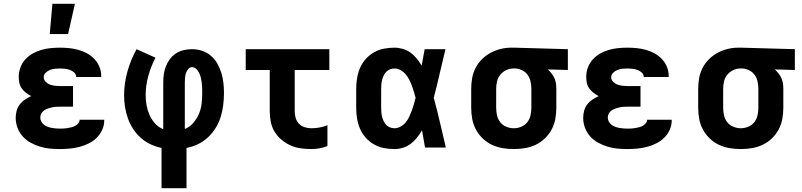

<svg xmlns="http://www.w3.org/2000/svg" viewBox="-20 -780 4240 1015"><path d="M297 8Q270 8 243.5 5.5Q217 3 191 -5Q165 -13 141.5 -26Q118 -39 100 -59Q82 -79 72.5 -104.5Q63 -130 63 -157Q63 -176 68 -194.5Q73 -213 84.5 -228Q96 -243 112 -253.5Q128 -264 145 -272Q131 -279 118 -289Q105 -299 95.5 -312Q86 -325 82.5 -341Q79 -357 79 -373Q79 -398 87.5 -422Q96 -446 113 -465Q130 -484 152 -496.5Q174 -509 198 -516Q222 -523 247 -525.5Q272 -528 297 -528Q322 -528 346.5 -525.5Q371 -523 394.5 -516.5Q418 -510 440 -498Q462 -486 479 -468Q496 -450 505.5 -427Q515 -404 515 -379V-373H383V-374Q383 -387 372.5 -396.5Q362 -406 349.5 -410.5Q337 -415 323.5 -416.5Q310 -418 297 -418Q283 -418 269.5 -416.5Q256 -415 243.5 -410Q231 -405 221 -395Q211 -385 211 -372Q211 -358 221.5 -347.5Q232 -337 245 -332.5Q258 -328 272 -326.5Q286 -325 300 -325H366V-216H300Q289 -216 277.5 -215.5Q266 -215 255 -212.5Q244 -210 233.5 -206.5Q223 -203 213.5 -196.5Q204 -190 198.5 -180Q193 -170 193 -159Q193 -148 198 -138Q203 -128 212 -121Q221 -114 231.5 -110Q242 -106 253 -104Q264 -102 275 -101Q286 -100 297 -100Q307 -100 317.5 -100.5Q328 -101 338.5 -103Q349 -105 359 -107.5Q369 -110 378 -115Q387 -120 394 -128.5Q401 -137 401 -147H531V-143Q531 -117 520 -93Q509 -69 490.5 -51Q472 -33 448.5 -21.5Q425 -10 400 -3.5Q375 3 349 5.5Q323 8 297 8ZM243 -600 257 -760H376L340 -600Z M834 215V2Q804 -4 775.5 -17.5Q747 -31 724 -51.5Q701 -72 684 -98Q667 -124 656.5 -153.5Q646 -183 641 -213.5Q636 -244 636 -275Q636 -339 653.5 -401.5Q671 -464 702 -520L802 -475Q778 -429 764 -378.5Q750 -328 750 -276Q750 -249 755 -222.5Q760 -196 770.5 -172Q781 -148 799.5 -127.5Q818 -107 843 -97V-343Q843 -365 846 -387Q849 -409 857 -429.5Q865 -450 878.5 -468Q892 -486 910.5 -498Q929 -510 951 -515Q973 -520 995 -520Q1022 -520 1048 -511.5Q1074 -503 1094.5 -485.5Q1115 -468 1128.5 -444.5Q1142 -421 1150 -395Q1158 -369 1161 -342.5Q1164 -316 1164 -289Q1164 -257 1160 -224.5Q1156 -192 1146.5 -161.5Q1137 -131 1120 -103.5Q1103 -76 1079.5 -54Q1056 -32 1027 -18Q998 -4 966 2V215ZM957 -98Q983 -108 1002 -130.5Q1021 -153 1032 -179Q1043 -205 1046 -233.5Q1049 -262 1049 -290Q1049 -303 1048.5 -316.5Q1048 -330 1046.5 -343Q1045 -356 1042 -368.5Q1039 -381 1033.5 -393Q1028 -405 1018 -415Q1008 -425 995 -425Q983 -425 974.5 -414.5Q966 -404 962.5 -392Q959 -380 958 -368Q957 -356 957 -343Z M1626 8Q1597 8 1569 4Q1541 0 1515.5 -11.5Q1490 -23 1468 -41.5Q1446 -60 1431.5 -84Q1417 -108 1411.5 -136Q1406 -164 1406 -192V-410H1279V-520H1721V-410H1538V-192Q1538 -174 1543 -156.5Q1548 -139 1560.5 -126Q1573 -113 1590.5 -107.5Q1608 -102 1626 -102Q1648 -102 1669.5 -106Q1691 -110 1711 -118V-8Q1691 0 1669.5 4Q1648 8 1626 8Z M2065 8Q2036 8 2008.5 2.5Q1981 -3 1956.5 -17Q1932 -31 1913 -52.5Q1894 -74 1883 -100Q1872 -126 1867.5 -154Q1863 -182 1863 -210V-310Q1863 -338 1867.5 -366Q1872 -394 1883 -420Q1894 -446 1913 -467.5Q1932 -489 1956.5 -503Q1981 -517 2008.5 -522.5Q2036 -528 2065 -528Q2087 -528 2109.5 -521.5Q2132 -515 2150.5 -501.5Q2169 -488 2183.5 -470Q2198 -452 2209 -433Q2213 -455 2217 -476.5Q2221 -498 2225 -520H2335Q2319 -456 2304.5 -391.5Q2290 -327 2273 -263Q2291 -198 2306 -132Q2321 -66 2337 0H2227Q2223 -23 2219 -45.5Q2215 -68 2211 -91Q2199 -71 2184.5 -52.5Q2170 -34 2151.5 -20Q2133 -6 2110.5 1Q2088 8 2065 8ZM2065 -102Q2082 -102 2098 -111Q2114 -120 2125 -133.5Q2136 -147 2143.5 -163Q2151 -179 2157 -195.5Q2163 -212 2168 -229Q2173 -246 2177 -263Q2173 -279 2168 -295.5Q2163 -312 2157 -328Q2151 -344 2143 -359.5Q2135 -375 2124 -388Q2113 -401 2097.5 -409.5Q2082 -418 2065 -418Q2053 -418 2041.5 -413.5Q2030 -409 2021.5 -400Q2013 -391 2008 -380Q2003 -369 2000 -357.5Q1997 -346 1996 -334Q1995 -322 1995 -310V-210Q1995 -198 1996 -186Q1997 -174 2000 -162.5Q2003 -151 2008 -140Q2013 -129 2021.5 -120Q2030 -111 2041.5 -106.5Q2053 -102 2065 -102Z M2696 8Q2666 8 2636.5 3Q2607 -2 2580.5 -14.5Q2554 -27 2532 -48Q2510 -69 2496 -95Q2482 -121 2476.5 -150.5Q2471 -180 2471 -210V-310Q2471 -339 2476 -367Q2481 -395 2494 -420.5Q2507 -446 2527.5 -466.5Q2548 -487 2573 -500.5Q2598 -514 2626 -521Q2654 -528 2682 -528H2700L2982 -520V-410L2876 -413Q2887 -403 2896 -391.5Q2905 -380 2911 -366.5Q2917 -353 2919 -339Q2921 -325 2921 -310V-210Q2921 -180 2915.5 -150.5Q2910 -121 2896 -95Q2882 -69 2860 -48Q2838 -27 2811.5 -14.5Q2785 -2 2755.5 3Q2726 8 2696 8ZM2696 -102Q2716 -102 2735.5 -110Q2755 -118 2767.5 -134Q2780 -150 2784.5 -170Q2789 -190 2789 -210V-310Q2789 -329 2785 -348Q2781 -367 2770.5 -382.5Q2760 -398 2743 -407Q2726 -416 2707 -418H2694Q2674 -418 2655.5 -409Q2637 -400 2624.5 -384.5Q2612 -369 2607.5 -349.5Q2603 -330 2603 -310V-210Q2603 -190 2607.5 -170Q2612 -150 2624.5 -134Q2637 -118 2656.5 -110Q2676 -102 2696 -102Z M3297 8Q3270 8 3243.5 5.5Q3217 3 3191 -5Q3165 -13 3141.5 -26Q3118 -39 3100 -59Q3082 -79 3072.5 -104.5Q3063 -130 3063 -157Q3063 -176 3068 -194.5Q3073 -213 3084.5 -228Q3096 -243 3112 -253.5Q3128 -264 3145 -272Q3131 -279 3118 -289Q3105 -299 3095.5 -312Q3086 -325 3082.5 -341Q3079 -357 3079 -373Q3079 -398 3087.5 -422Q3096 -446 3113 -465Q3130 -484 3152 -496.5Q3174 -509 3198 -516Q3222 -523 3247 -525.5Q3272 -528 3297 -528Q3322 -528 3346.5 -525.5Q3371 -523 3394.5 -516.5Q3418 -510 3440 -498Q3462 -486 3479 -468Q3496 -450 3505.5 -427Q3515 -404 3515 -379V-373H3383V-374Q3383 -387 3372.5 -396.5Q3362 -406 3349.5 -410.5Q3337 -415 3323.5 -416.5Q3310 -418 3297 -418Q3283 -418 3269.5 -416.5Q3256 -415 3243.5 -410Q3231 -405 3221 -395Q3211 -385 3211 -372Q3211 -358 3221.5 -347.5Q3232 -337 3245 -332.5Q3258 -328 3272 -326.5Q3286 -325 3300 -325H3366V-216H3300Q3289 -216 3277.5 -215.5Q3266 -215 3255 -212.5Q3244 -210 3233.5 -206.5Q3223 -203 3213.5 -196.5Q3204 -190 3198.5 -180Q3193 -170 3193 -159Q3193 -148 3198 -138Q3203 -128 3212 -121Q3221 -114 3231.5 -110Q3242 -106 3253 -104Q3264 -102 3275 -101Q3286 -100 3297 -100Q3307 -100 3317.5 -100.5Q3328 -101 3338.5 -103Q3349 -105 3359 -107.5Q3369 -110 3378 -115Q3387 -120 3394 -128.5Q3401 -137 3401 -147H3531V-143Q3531 -117 3520 -93Q3509 -69 3490.5 -51Q3472 -33 3448.5 -21.5Q3425 -10 3400 -3.5Q3375 3 3349 5.5Q3323 8 3297 8Z M3896 8Q3866 8 3836.5 3Q3807 -2 3780.5 -14.5Q3754 -27 3732 -48Q3710 -69 3696 -95Q3682 -121 3676.5 -150.5Q3671 -180 3671 -210V-310Q3671 -339 3676 -367Q3681 -395 3694 -420.5Q3707 -446 3727.5 -466.5Q3748 -487 3773 -500.5Q3798 -514 3826 -521Q3854 -528 3882 -528H3900L4182 -520V-410L4076 -413Q4087 -403 4096 -391.5Q4105 -380 4111 -366.5Q4117 -353 4119 -339Q4121 -325 4121 -310V-210Q4121 -180 4115.5 -150.5Q4110 -121 4096 -95Q4082 -69 4060 -48Q4038 -27 4011.5 -14.5Q3985 -2 3955.5 3Q3926 8 3896 8ZM3896 -102Q3916 -102 3935.5 -110Q3955 -118 3967.5 -134Q3980 -150 3984.5 -170Q3989 -190 3989 -210V-310Q3989 -329 3985 -348Q3981 -367 3970.5 -382.5Q3960 -398 3943 -407Q3926 -416 3907 -418H3894Q3874 -418 3855.5 -409Q3837 -400 3824.5 -384.5Q3812 -369 3807.5 -349.5Q3803 -330 3803 -310V-210Q3803 -190 3807.5 -170Q3812 -150 3824.5 -134Q3837 -118 3856.5 -110Q3876 -102 3896 -102Z"/></svg>

Font: Iosevka Extrabold Extended
Style: Regular
Weight: 800
Width: 7
Monospace: yes
Designer: Belleve Invis
Foundry: Belleve Invis
Version: Version 32.5.0; ttfautohint (v1.8.4)